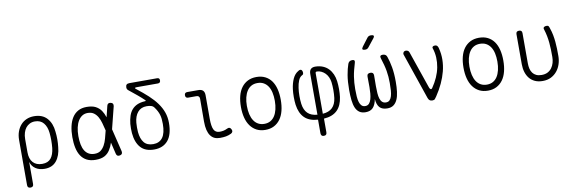

<svg xmlns="http://www.w3.org/2000/svg" viewBox="-61 -1322 6123 2039"><g transform="rotate(-10 3000.0 -302.5)"><path d="M136 180Q120 180 112 172Q104 164 104 148V-339Q104 -388 118.5 -428.5Q133 -469 159 -498.5Q185 -528 221.5 -544Q258 -560 303 -560Q393 -560 442.5 -505Q492 -450 500 -359Q505 -318 505 -275.5Q505 -233 500 -192Q492 -100 447 -45Q402 10 320 10Q261 10 221.5 -17Q182 -44 169 -91V148Q169 164 161 172Q153 180 136 180ZM303 -46Q366 -46 397 -84.5Q428 -123 436 -194Q440 -234 440 -275.5Q440 -317 436 -357Q429 -424 396 -464Q363 -504 303 -504Q272 -504 247 -491.5Q222 -479 205 -457.5Q188 -436 178.5 -405Q169 -374 169 -337V-194Q169 -123 204 -84.5Q239 -46 303 -46Z M1156 -32Q1159 -15 1153 -5Q1147 5 1130.5 8.5Q1114 12 1104 6Q1094 0 1090 -16L1060 -142Q1046 -98 1025 -66Q1003 -30 966.5 -10Q930 10 870 10Q814 10 775 -10Q736 -30 712 -66.5Q688 -103 677 -154.5Q666 -206 666 -270Q666 -334 678 -387Q690 -440 714.5 -478.5Q739 -517 777.5 -538.5Q816 -560 870 -560Q930 -560 966.5 -541Q1003 -522 1026 -489Q1047 -458 1061 -415L1090 -534Q1094 -550 1104 -556Q1114 -562 1130.5 -558.5Q1147 -555 1153 -545Q1159 -535 1156 -518L1096 -279ZM1027 -279 1026 -283Q1016 -324 1005.5 -362Q995 -400 978 -429.5Q961 -459 935.5 -477Q910 -495 870 -495Q837 -495 811.5 -479Q786 -463 768 -433.5Q750 -404 740.5 -362.5Q731 -321 731 -270Q731 -219 739 -179Q747 -139 764 -111.5Q781 -84 807.5 -69.5Q834 -55 870 -55Q910 -55 935 -74Q960 -93 977.5 -124.5Q995 -156 1005.5 -195.5Q1016 -235 1026 -275Z M1424 -654Q1491 -602 1543 -554Q1595 -506 1630.5 -457Q1666 -408 1684.5 -355.5Q1703 -303 1703 -242Q1703 -116 1650 -53Q1597 10 1501 10Q1405 10 1355.5 -45.5Q1306 -101 1297 -202Q1295 -227 1295 -252Q1295 -277 1297 -302Q1302 -349 1314.5 -387Q1327 -425 1350.5 -452Q1374 -479 1408 -494Q1442 -509 1491 -512Q1500 -512 1501 -515Q1502 -518 1496 -524Q1465 -554 1426 -586.5Q1387 -619 1338 -658Q1330 -664 1326 -672Q1322 -680 1322 -690Q1322 -711 1331.5 -720.5Q1341 -730 1362 -730H1661Q1675 -730 1681.5 -723Q1688 -716 1688 -703Q1688 -689 1681 -681.5Q1674 -674 1660 -674H1431Q1414 -674 1412 -669Q1410 -664 1424 -654ZM1580 -428Q1568 -445 1547 -451Q1526 -457 1500 -457Q1438 -457 1403 -415Q1368 -373 1362 -302Q1360 -277 1360 -252Q1360 -227 1362 -202Q1369 -128 1402 -88Q1435 -48 1501 -48Q1567 -48 1602 -95.5Q1637 -143 1637 -242Q1637 -271 1634.5 -295.5Q1632 -320 1625.5 -341.5Q1619 -363 1608 -384Q1597 -405 1580 -428Z M2137 -209Q2137 -128 2155 -91.5Q2173 -55 2218 -55Q2240 -55 2259.5 -59Q2279 -63 2301 -74Q2316 -82 2327 -78Q2338 -74 2345 -60Q2353 -45 2349.5 -33.5Q2346 -22 2332 -14Q2303 0 2275 5Q2247 10 2210 10Q2177 10 2152 -1Q2127 -12 2109 -36.5Q2091 -61 2081.5 -99Q2072 -137 2072 -191L2073 -437Q2073 -453 2064.5 -461.5Q2056 -470 2039 -470H1950Q1936 -470 1928.5 -477.5Q1921 -485 1921 -500Q1921 -515 1928.5 -522.5Q1936 -530 1951 -530H2070Q2104 -530 2120.5 -513.5Q2137 -497 2137 -463Z M2700 10Q2647 10 2607 -10.5Q2567 -31 2539.5 -68.5Q2512 -106 2498.5 -158.5Q2485 -211 2485 -275Q2485 -340 2498.5 -392.5Q2512 -445 2539.5 -482Q2567 -519 2607.5 -539.5Q2648 -560 2701 -560Q2755 -560 2795.5 -539.5Q2836 -519 2862.5 -482Q2889 -445 2902 -393Q2915 -341 2915 -277Q2915 -212 2901.5 -159Q2888 -106 2860.5 -68.5Q2833 -31 2793 -10.5Q2753 10 2700 10ZM2700 -55Q2737 -55 2765 -70.5Q2793 -86 2812 -115Q2831 -144 2841 -185.5Q2851 -227 2851 -277Q2851 -327 2842 -367Q2833 -407 2814 -435.5Q2795 -464 2767 -479.5Q2739 -495 2701 -495Q2663 -495 2635 -479.5Q2607 -464 2588 -435Q2569 -406 2559 -365.5Q2549 -325 2549 -275Q2549 -225 2558.5 -184.5Q2568 -144 2587 -115Q2606 -86 2634.5 -70.5Q2663 -55 2700 -55Z M3300 180Q3283 180 3275.5 170.5Q3268 161 3268 146V0Q3174 -6 3124 -55.5Q3074 -105 3061 -197Q3056 -237 3056 -281.5Q3056 -326 3061 -366Q3069 -428 3091 -476Q3113 -524 3152 -546Q3162 -553 3170.5 -554Q3179 -555 3185 -551Q3191 -547 3194.5 -538Q3198 -529 3198 -516Q3198 -510 3195.5 -504.5Q3193 -499 3185 -495Q3158 -482 3143.5 -447.5Q3129 -413 3123 -368Q3117 -327 3117 -281.5Q3117 -236 3122 -196Q3131 -129 3167.5 -93.5Q3204 -58 3271 -53V-493Q3271 -527 3288 -544Q3305 -561 3339 -560Q3383 -559 3418 -544.5Q3453 -530 3478 -504Q3503 -478 3518.5 -443Q3534 -408 3539 -366Q3544 -326 3544 -281.5Q3544 -237 3539 -197Q3527 -105 3476 -55.5Q3425 -6 3332 0V146Q3332 163 3324.5 171.5Q3317 180 3300 180ZM3329 -490V-53Q3396 -58 3432.5 -93.5Q3469 -129 3478 -196Q3483 -236 3483 -281.5Q3483 -327 3478 -368Q3474 -397 3462.5 -422Q3451 -447 3433.5 -465Q3416 -483 3393.5 -494Q3371 -505 3346 -506Q3337 -506 3333 -502.5Q3329 -499 3329 -490Z M4063 -560Q4081 -560 4093 -552Q4105 -544 4110 -526Q4127 -478 4139 -411Q4151 -344 4151 -254Q4151 -194 4145 -145.5Q4139 -97 4123.5 -62.5Q4108 -28 4082 -9Q4056 10 4015 10Q3960 10 3932.5 -19Q3905 -48 3900 -111Q3889 -51 3861 -20.5Q3833 10 3781 10Q3740 10 3714 -8Q3688 -26 3673.5 -59.5Q3659 -93 3653.5 -142Q3648 -191 3648 -254Q3648 -345 3659.5 -412.5Q3671 -480 3688 -528Q3694 -544 3705.5 -552Q3717 -560 3735 -560Q3752 -560 3757.5 -552.5Q3763 -545 3758 -528Q3746 -488 3737 -452.5Q3728 -417 3723 -384Q3718 -351 3715.5 -318.5Q3713 -286 3713 -251Q3713 -208 3715.5 -172Q3718 -136 3726 -110Q3734 -84 3749 -69.5Q3764 -55 3788 -55Q3813 -55 3828.5 -71.5Q3844 -88 3852 -115.5Q3860 -143 3863 -177Q3866 -211 3866 -246L3865 -359Q3865 -377 3874 -385.5Q3883 -394 3901 -394Q3919 -394 3927.5 -385.5Q3936 -377 3936 -359L3935 -243Q3935 -203 3937.5 -168Q3940 -133 3948 -108Q3956 -83 3971.5 -69Q3987 -55 4012 -55Q4036 -55 4050.5 -69.5Q4065 -84 4073 -110Q4081 -136 4083.5 -172Q4086 -208 4086 -251Q4086 -286 4083.5 -318Q4081 -350 4075.5 -382.5Q4070 -415 4060.5 -450.5Q4051 -486 4038 -526Q4032 -543 4038.5 -551.5Q4045 -560 4063 -560ZM3928 -663Q3920 -653 3911 -649Q3902 -645 3890 -645Q3867 -645 3862.5 -654Q3858 -663 3872 -682L3935 -765Q3942 -775 3952 -780Q3962 -785 3975 -785Q4000 -785 4005 -775Q4010 -765 3994 -746Z M4453 -26 4283 -523Q4281 -530 4282.5 -537Q4284 -544 4288 -549Q4292 -554 4298.5 -557Q4305 -560 4311 -560Q4324 -560 4334.5 -554Q4345 -548 4349 -535L4488 -131Q4494 -115 4503 -111.5Q4512 -108 4520 -120Q4555 -171 4578 -223Q4601 -275 4611 -327.5Q4621 -380 4618.5 -432.5Q4616 -485 4599 -535Q4597 -542 4598.5 -546.5Q4600 -551 4604 -554Q4608 -557 4613.5 -558.5Q4619 -560 4626 -560Q4644 -560 4652.5 -549Q4661 -538 4664 -523Q4680 -461 4679 -398.5Q4678 -336 4662 -274Q4646 -212 4617 -149.5Q4588 -87 4547 -26Q4537 -10 4528 0Q4519 10 4500 10Q4481 10 4470 1Q4459 -8 4453 -26Z M5100 10Q5047 10 5007 -10.5Q4967 -31 4939.5 -68.5Q4912 -106 4898.5 -158.5Q4885 -211 4885 -275Q4885 -340 4898.5 -392.5Q4912 -445 4939.5 -482Q4967 -519 5007.5 -539.5Q5048 -560 5101 -560Q5155 -560 5195.5 -539.5Q5236 -519 5262.5 -482Q5289 -445 5302 -393Q5315 -341 5315 -277Q5315 -212 5301.5 -159Q5288 -106 5260.5 -68.5Q5233 -31 5193 -10.5Q5153 10 5100 10ZM5100 -55Q5137 -55 5165 -70.5Q5193 -86 5212 -115Q5231 -144 5241 -185.5Q5251 -227 5251 -277Q5251 -327 5242 -367Q5233 -407 5214 -435.5Q5195 -464 5167 -479.5Q5139 -495 5101 -495Q5063 -495 5035 -479.5Q5007 -464 4988 -435Q4969 -406 4959 -365.5Q4949 -325 4949 -275Q4949 -225 4958.5 -184.5Q4968 -144 4987 -115Q5006 -86 5034.5 -70.5Q5063 -55 5100 -55Z M5501 -528Q5501 -544 5509 -552Q5517 -560 5534 -560Q5550 -560 5558 -552Q5566 -544 5566 -528V-204Q5566 -171 5572.5 -144Q5579 -117 5594 -97Q5609 -77 5632.5 -66Q5656 -55 5690 -55Q5728 -55 5755 -69Q5782 -83 5799.5 -107Q5817 -131 5825.5 -161Q5834 -191 5834 -224Q5834 -266 5833 -303.5Q5832 -341 5828.5 -377.5Q5825 -414 5818 -450.5Q5811 -487 5798 -528Q5797 -530 5796.5 -532.5Q5796 -535 5796 -537Q5796 -550 5807.5 -555Q5819 -560 5830 -560Q5847 -560 5852.5 -551Q5858 -542 5862 -528Q5876 -488 5883 -451Q5890 -414 5893.5 -377Q5897 -340 5898 -302.5Q5899 -265 5899 -224Q5899 -178 5885.5 -136Q5872 -94 5845.5 -61.5Q5819 -29 5780.5 -9.5Q5742 10 5690 10Q5642 10 5606.5 -6.5Q5571 -23 5548 -51.5Q5525 -80 5513 -119Q5501 -158 5501 -204Z"/></g></svg>

Font: Maple Mono NL ExtraLight
Style: Regular
Weight: 275
Monospace: yes
Designer: subframe7536
Version: Version 7.000